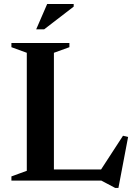

<svg xmlns="http://www.w3.org/2000/svg" viewBox="-20 -886 661 942"><path d="M561 36H545L477 0H172V-54.5H520L463.5 -35.5L583.5 -220L608.5 -214ZM244.5 -627V0H36V-20.5L111.5 -48V-627L36 -654.5V-675H320.5V-654.5ZM157.5 -742 211.5 -866.5H341.5V-853.5L196.5 -742Z"/></svg>

Font: Newsreader 24pt SemiBold
Style: Regular
Weight: 600
Designer: Hugues Gentile
Foundry: Production Type
Version: Version 1.003